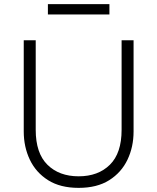

<svg xmlns="http://www.w3.org/2000/svg" viewBox="-20 -895 762 930"><path d="M361 15Q272 15 213 -22.2Q154 -59.5 124.5 -121.5Q95 -183.5 95 -258V-700H153V-266Q153 -153 209.8 -97Q266.5 -41 361 -41Q455.5 -41 512.2 -97Q569 -153 569 -266V-700H627V-258Q627 -183.5 597.5 -121.5Q568 -59.5 509 -22.2Q450 15 361 15ZM212 -825V-875H510V-825Z"/></svg>

Font: Geologica Thin
Style: Regular
Weight: 100
Designer: Sindre Bremnes, Frode Helland
Foundry: Monokrom Skriftforlag AS
Version: Version 1.010; ttfautohint (v1.8.4.7-5d5b);gftools[0.9.28]